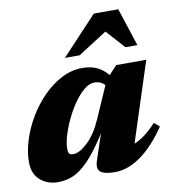

<svg xmlns="http://www.w3.org/2000/svg" viewBox="-78 -739 742 823"><g transform="rotate(-10 293.0 -327.5)"><path d="M288.5 -46.5 326 -159Q279.5 -86 243 -48.5Q206.5 -11 174.8 2Q143 15 110 15Q63 15 31.8 -12.5Q0.5 -40 0.5 -91.5Q0.5 -136 16 -185.5Q31.5 -235 59.2 -281.8Q87 -328.5 124.2 -366.2Q161.5 -404 205 -426.5Q248.5 -449 295.5 -449Q328.5 -449 355.8 -437.8Q383 -426.5 406.5 -398.5L441 -436H572L460 -90.5Q482.5 -99.5 506 -117Q529.5 -134.5 557 -164L580 -144Q525.5 -64 469 -24.5Q412.5 15 357.5 15Q310.5 15 294 1Q277.5 -13 288.5 -46.5ZM172 -119.5Q172 -103.5 176.5 -97.8Q181 -92 195 -92Q221.5 -92 257.2 -125.8Q293 -159.5 320 -221L381 -360Q373.5 -368 362.2 -373.2Q351 -378.5 335 -378.5Q313.5 -378.5 290.8 -359.8Q268 -341 246.8 -310.8Q225.5 -280.5 208.8 -245.2Q192 -210 182 -176.8Q172 -143.5 172 -119.5ZM230 -504.5 385 -670H491.5L545.5 -504.5H493.5L420.5 -585.5L294 -504.5Z"/></g></svg>

Font: Newsreader Text ExtraBold
Style: Italic
Weight: 800
Italic angle: -17°
Designer: Hugues Gentile
Foundry: Production Type
Version: Version 1.001